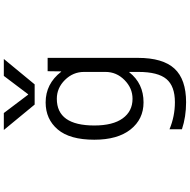

<svg xmlns="http://www.w3.org/2000/svg" viewBox="-14 -784 1027 1040"><g transform="rotate(-90 500.0 -263.5)"><path d="M707 -519.5V-30.3Q707 104.5 648.9 167.5Q590.8 230.5 466.8 230.5Q387.7 230.5 320.3 208V140.6Q390.6 169.9 466.8 169.9Q553.7 169.9 592.3 124Q630.9 78.1 630.9 -27.3V-77.1H628.9Q568.4 0 465.8 0Q375 0 319.3 -70.3Q263.7 -140.6 263.7 -266.6Q263.7 -399.4 319.3 -464.8Q375 -530.3 465.8 -530.3Q566.4 -530.3 631.8 -446.3H633.8L634.8 -519.5ZM609.4 -756.8H701.2L563.5 -589.8H454.1L316.4 -756.8H408.2L507.8 -625H509.8ZM340.8 -266.6Q340.8 -166 379.4 -112.8Q418 -59.6 485.4 -59.6Q543 -59.6 586.9 -103Q630.9 -146.5 630.9 -206.1V-322.3Q630.9 -381.8 587.4 -425.8Q543.9 -469.7 485.4 -469.7Q340.8 -469.7 340.8 -266.6Z"/></g></svg>

Font: GenEi Gothic M SemiLight
Style: Regular
Weight: 350
Designer: o_tamon (Modified); [Source Han Sans]
Ryoko NISHIZUKA  (kana & ideographs); Paul D. Hunt (Latin, Greek & Cyrillic); Wenl
Version: Version 1.1a;Original Version 1.004